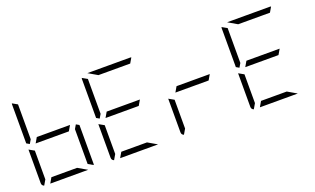

<svg xmlns="http://www.w3.org/2000/svg" viewBox="-98 -1554 3460 2107"><g transform="rotate(-20 1632.0 -500.0)"><path d="M584 -469H408H196L232 -531H408H620ZM161 -531 134 -485 99 -505V-959Q99 -968 101 -972L161 -938V-735ZM532 -62 639 0H408H196L232 -62H408ZM682 -515 717 -495V-41Q717 -32 715 -28L655 -62V-265V-469ZM126 -2Q99 -12 99 -41V-433L161 -398V-265V-62Z M1400 -469H1224H1012L1048 -531H1224H1436ZM977 -531 950 -485 915 -505V-959Q915 -968 917 -972L977 -938V-735ZM1348 -62 1455 0H1224H1012L1048 -62H1224ZM942 -2Q915 -12 915 -41V-433L977 -398V-265V-62ZM1100 -938 993 -1000H1224H1492Q1502 -1000 1506 -998L1471 -938H1224Z M2216 -469H2040H1828L1864 -531H2040H2252ZM1758 -2Q1731 -12 1731 -41V-433L1793 -398V-265V-62Z M3032 -469H2856H2644L2680 -531H2856H3068ZM2609 -531 2582 -485 2547 -505V-959Q2547 -968 2549 -972L2609 -938V-735ZM2980 -62 3087 0H2856H2644L2680 -62H2856ZM2574 -2Q2547 -12 2547 -41V-433L2609 -398V-265V-62ZM2732 -938 2625 -1000H2856H3124Q3134 -1000 3138 -998L3103 -938H2856Z"/></g></svg>

Font: DSEG7 Modern Mini
Style: Light
Weight: 300
Designer: Keshikan(Twitter:@keshinomi_88pro)
Version: Version 0.46